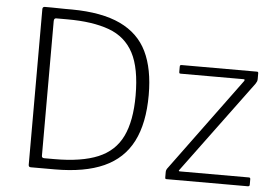

<svg xmlns="http://www.w3.org/2000/svg" viewBox="-52 -813 1275 885"><g transform="rotate(5 585.5 -371.0)"><path d="M120 0Q110 0 110 -11V-731Q110 -737 113 -739.5Q116 -742 121 -742Q136 -742 152 -742Q168 -742 184 -741.5Q200 -741 215.5 -741Q231 -741 246 -741Q385 -740 470.5 -699.5Q556 -659 594.5 -579.5Q633 -500 633 -379Q633 -248 590 -164Q547 -80 458 -40Q369 0 232 0ZM179 -47H226Q351 -47 427.5 -79Q504 -111 538.5 -182.5Q573 -254 573 -371Q573 -498 536 -568Q499 -638 422.5 -666Q346 -694 229 -694H177Q167 -694 167 -680V-57Q167 -47 179 -47ZM749 0Q745 0 743.5 -1.5Q742 -3 742 -8V-33Q742 -38 744 -43Q746 -48 751 -54L1065 -481Q1071 -490 1062 -490H772Q767 -490 765.5 -491.5Q764 -493 764 -498V-522Q764 -530 771 -530H1121Q1127 -530 1127 -523V-497Q1127 -490 1125 -485Q1123 -480 1119 -474L804 -48Q798 -41 807 -41H1126Q1133 -41 1133 -34V-9Q1133 -5 1131.5 -2.5Q1130 0 1124 0H749Z"/></g></svg>

Font: Libre Franklin ExtraLight
Style: Regular
Weight: 250
Designer: Pablo Impallari, Rodrigo Fuenzalida, Nhung Nguyen
Foundry: Impallari Type
Version: Version 3.000